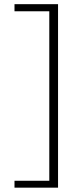

<svg xmlns="http://www.w3.org/2000/svg" viewBox="-20 -805 331 911"><path d="M48.8 85.4V52.7H213.9V-751.5H48.8V-785.2H255.4V85.4Z"/></svg>

Font: Comme Thin
Style: Regular
Weight: 250
Version: Version 1.000;gftools[0.9.27]